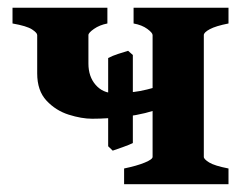

<svg xmlns="http://www.w3.org/2000/svg" viewBox="-20 -474 630 494"><path d="M256.3 -454.1V-413.6Q236.3 -409.7 221.9 -399.7Q207.5 -389.6 207.5 -383.8V-310.5Q207.5 -276.9 226.1 -255.6Q244.6 -234.4 273.4 -234.4Q296.4 -234.4 325 -237.5Q353.5 -240.7 400.9 -255.9V-197.8Q354 -180.2 305.4 -174.3Q256.8 -168.5 217.3 -168.5Q189.9 -168.5 156.7 -179Q123.5 -189.5 99.6 -215.1Q75.7 -240.7 75.7 -285.2V-383.8Q75.7 -389.6 62.3 -398.4Q48.8 -407.2 12.2 -413.6V-454.1ZM299.3 0V-40.5Q332.5 -47.4 352.5 -55.7Q372.6 -64 372.6 -70.3V-383.8Q372.6 -389.6 358.9 -399.7Q345.2 -409.7 323.7 -413.6V-454.1H567.9V-413.6Q535.2 -407.2 519.8 -398.9Q504.4 -390.6 504.4 -383.8V-70.3Q504.4 -64.5 518.3 -55.9Q532.2 -47.4 567.9 -40.5V0ZM309.6 -343.3 321.8 -332.5V-106Q314.5 -102.1 296.1 -95.5Q277.8 -88.9 270 -86.4L258.3 -97.7V-324.7Q269.5 -330.6 283.7 -335.2Q297.9 -339.8 309.6 -343.3Z"/></svg>

Font: Gentium Book Plus
Style: Bold
Weight: 700
Designer: Victor Gaultney, Annie Olsen, Iska Routamaa, Becca Hirsbrunner
Foundry: SIL International
Version: Version 6.101